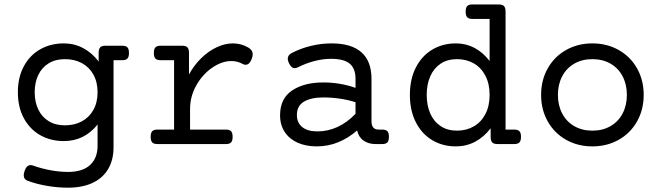

<svg xmlns="http://www.w3.org/2000/svg" viewBox="-20 -661 3038 881"><path d="M432.6 -378.9V-418Q432.6 -436 439.7 -443.6Q446.8 -451.2 463.4 -451.2H541Q557.6 -451.2 564.7 -443.6Q571.8 -436 571.8 -418Q571.8 -399.9 564.7 -392.3Q557.6 -384.8 541 -384.8H501V14.6Q501 72.8 476.3 114.5Q451.7 156.2 404.8 178.2Q357.9 200.2 292 200.2Q245.1 200.2 197.3 192.1Q149.4 184.1 107.9 168.9Q88.9 162.1 88.9 143.1Q88.9 135.3 92.8 123.5Q101.6 96.7 120.6 96.7Q126 96.7 131.3 98.6Q169.4 112.3 211.4 120.1Q253.4 127.9 292 127.9Q359.4 127.9 393.6 95.9Q427.7 64 427.7 8.3V-89.8Q367.2 -13.7 272.9 -13.7Q212.4 -13.7 164.6 -40.8Q116.7 -67.9 89.4 -118.7Q62 -169.4 62 -237.8Q62 -306.2 89.4 -356.9Q116.7 -407.7 164.6 -434.8Q212.4 -461.9 272.9 -461.9Q320.8 -461.9 361.3 -440.4Q401.9 -418.9 432.6 -378.9ZM139.2 -237.8Q139.2 -193.4 155.5 -158.9Q171.9 -124.5 203.1 -105.2Q234.4 -85.9 277.8 -85.9Q321.3 -85.9 355.2 -104Q389.2 -122.1 408.4 -156.5Q427.7 -190.9 427.7 -237.8Q427.7 -284.7 408.4 -319.1Q389.2 -353.5 355.2 -371.6Q321.3 -389.6 277.8 -389.6Q234.4 -389.6 203.1 -370.4Q171.9 -351.1 155.5 -316.7Q139.2 -282.2 139.2 -237.8Z M1120.1 -442.4Q1139.6 -430.7 1139.6 -412.1Q1139.6 -403.3 1135.3 -391.6Q1125 -363.8 1106.9 -363.8Q1099.6 -363.8 1093.3 -367.7Q1069.3 -380.9 1042 -380.9Q998 -380.9 953.6 -350.3Q909.2 -319.8 880.6 -269Q852.1 -218.3 852.1 -161.1V-66.4H1016.6Q1033.2 -66.4 1040.3 -58.8Q1047.4 -51.3 1047.4 -33.2Q1047.4 -15.1 1040.3 -7.6Q1033.2 0 1016.6 0H702.1Q685.5 0 678.5 -7.6Q671.4 -15.1 671.4 -33.2Q671.4 -51.3 678.5 -58.8Q685.5 -66.4 702.1 -66.4H778.8V-384.8H716.8Q700.2 -384.8 693.1 -392.3Q686 -399.9 686 -418Q686 -436 693.1 -443.6Q700.2 -451.2 716.8 -451.2H816.4Q833 -451.2 840.1 -443.6Q847.2 -436 847.2 -418V-319.3Q870.6 -362.3 903.8 -394.5Q937 -426.8 974.6 -444.3Q1012.2 -461.9 1048.8 -461.9Q1086.9 -461.9 1120.1 -442.4Z M1684.6 -299.3V-105Q1684.6 -66.4 1716.8 -66.4H1733.9Q1750.5 -66.4 1757.6 -58.8Q1764.6 -51.3 1764.6 -33.2Q1764.6 -15.1 1757.6 -7.6Q1750.5 0 1733.9 0H1702.6Q1670.9 0 1648.2 -15.9Q1625.5 -31.7 1618.7 -62.5Q1578.6 -27.3 1532 -8.3Q1485.4 10.7 1433.1 10.7Q1383.8 10.7 1345.9 -6.1Q1308.1 -22.9 1286.6 -55.2Q1265.1 -87.4 1265.1 -131.8Q1265.1 -209 1320.3 -245.8Q1375.5 -282.7 1462.9 -282.7Q1540.5 -282.7 1611.3 -257.8V-299.3Q1611.3 -346.7 1584.7 -368.9Q1558.1 -391.1 1499 -391.1Q1462.4 -391.1 1422.9 -380.9Q1383.3 -370.6 1347.7 -352.5Q1339.4 -348.1 1332.5 -348.1Q1316.4 -348.1 1305.7 -371.6Q1300.3 -383.3 1300.3 -391.1Q1300.3 -408.2 1318.4 -417.5Q1359.4 -439 1406.5 -450.4Q1453.6 -461.9 1501 -461.9Q1592.8 -461.9 1638.7 -420.9Q1684.6 -379.9 1684.6 -299.3ZM1342.3 -133.3Q1342.3 -97.7 1366.9 -77.9Q1391.6 -58.1 1436 -58.1Q1533.2 -58.1 1611.3 -138.7V-191.9Q1578.1 -202.6 1540 -208.3Q1502 -213.9 1463.4 -213.9Q1407.2 -213.9 1374.8 -194.6Q1342.3 -175.3 1342.3 -133.3Z M2299.8 -607.4V-66.4H2339.8Q2356.4 -66.4 2363.5 -58.8Q2370.6 -51.3 2370.6 -33.2Q2370.6 -15.1 2363.5 -7.6Q2356.4 0 2339.8 0H2262.2Q2245.6 0 2238.5 -7.6Q2231.4 -15.1 2231.4 -33.2V-72.3Q2200.7 -32.2 2160.2 -10.7Q2119.6 10.7 2071.8 10.7Q2011.2 10.7 1963.4 -17.8Q1915.5 -46.4 1888.2 -99.9Q1860.8 -153.3 1860.8 -225.6Q1860.8 -297.9 1888.2 -351.3Q1915.5 -404.8 1963.4 -433.3Q2011.2 -461.9 2071.8 -461.9Q2163.6 -461.9 2226.6 -381.3V-574.2H2147.5Q2130.9 -574.2 2123.8 -581.8Q2116.7 -589.4 2116.7 -607.4Q2116.7 -625.5 2123.8 -633.1Q2130.9 -640.6 2147.5 -640.6H2269Q2285.6 -640.6 2292.7 -633.1Q2299.8 -625.5 2299.8 -607.4ZM1938 -225.6Q1938 -177.2 1954.3 -140.1Q1970.7 -103 2002 -82.3Q2033.2 -61.5 2076.7 -61.5Q2120.1 -61.5 2154.1 -81.1Q2188 -100.6 2207.3 -137.7Q2226.6 -174.8 2226.6 -225.6Q2226.6 -276.4 2207.3 -313.5Q2188 -350.6 2154.1 -370.1Q2120.1 -389.6 2076.7 -389.6Q2033.2 -389.6 2002 -368.9Q1970.7 -348.1 1954.3 -311Q1938 -273.9 1938 -225.6Z M2933.6 -225.6Q2933.6 -157.7 2903.1 -103.8Q2872.6 -49.8 2818.8 -19.5Q2765.1 10.7 2698.2 10.7Q2631.3 10.7 2577.6 -19.5Q2523.9 -49.8 2493.4 -103.8Q2462.9 -157.7 2462.9 -225.6Q2462.9 -293.5 2493.4 -347.4Q2523.9 -401.4 2577.6 -431.6Q2631.3 -461.9 2698.2 -461.9Q2765.1 -461.9 2818.8 -431.6Q2872.6 -401.4 2903.1 -347.4Q2933.6 -293.5 2933.6 -225.6ZM2540 -225.6Q2540 -177.7 2559.6 -140.4Q2579.1 -103 2615 -82.3Q2650.9 -61.5 2698.2 -61.5Q2745.6 -61.5 2781.5 -82.3Q2817.4 -103 2836.9 -140.4Q2856.4 -177.7 2856.4 -225.6Q2856.4 -273.4 2836.9 -310.8Q2817.4 -348.1 2781.5 -368.9Q2745.6 -389.6 2698.2 -389.6Q2650.9 -389.6 2615 -368.9Q2579.1 -348.1 2559.6 -310.8Q2540 -273.4 2540 -225.6Z"/></svg>

Font: Courier Prime
Style: Regular
Weight: 400
Designer: Alan Dague-Greene, Quote-Unquote Apps
Foundry: Quote-Unquote Apps
Version: Version 3.018